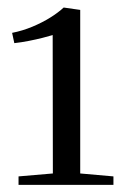

<svg xmlns="http://www.w3.org/2000/svg" viewBox="-20 -926 332 523"><path d="M124 -453.5 123.5 -830.5Q114 -827.5 96.2 -823Q78.5 -818.5 58 -814.5Q37.5 -810.5 19 -808.5L13 -836.5Q41 -842 68 -853.2Q95 -864.5 117 -878.2Q139 -892 153.5 -905.5L198.5 -899V-453.5L289 -445.5V-422.5H30.5V-445.5Z"/></svg>

Font: Merriweather 96pt Light
Style: Regular
Weight: 300
Version: Version 2.100